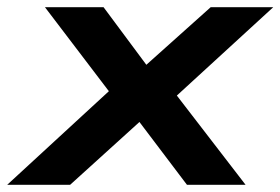

<svg xmlns="http://www.w3.org/2000/svg" viewBox="-57 -514 780 534"><path d="M-37 0 278 -290V-218L68 -494H231L364 -315H329L529 -494H703L403 -219L405 -287L626 0H463L317 -193H351L138 0Z"/></svg>

Font: Nunito Sans 10pt Expanded
Style: Bold Italic
Weight: 700
Width: 7
Italic angle: -9°
Designer: Vernon Adams
Foundry: Vernon Adams
Version: Version 3.101;gftools[0.9.27]